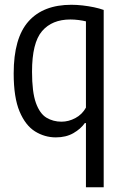

<svg xmlns="http://www.w3.org/2000/svg" viewBox="-20 -571 521 811"><path d="M343 220V-51.3H338.5Q321.1 -26.5 290 -8.6Q258.8 9.3 216.1 9.3Q168.7 9.3 128.1 -15.9Q87.6 -41.1 62.7 -100Q37.8 -159 37.8 -260.8Q37.8 -410.3 100.3 -480.6Q162.7 -550.8 281.6 -550.8Q304.3 -550.8 329 -548Q353.6 -545.2 376.8 -540.4Q400 -535.5 418 -529V220ZM239.7 -57Q269.8 -57 298.3 -72.2Q326.9 -87.4 343 -116.4V-480.8Q330.3 -484 312.1 -486.4Q293.9 -488.7 277.2 -488.7Q199.8 -488.7 157.6 -439.5Q115.3 -390.2 115.3 -268.2Q115.3 -181.9 131.7 -136.3Q148.1 -90.8 176.3 -73.9Q204.5 -57 239.7 -57Z"/></svg>

Font: Encode Sans Condensed Thin
Style: Regular
Weight: 100
Width: 3
Designer: Multiple Designers
Foundry: Impallari Type
Version: Version 3.002